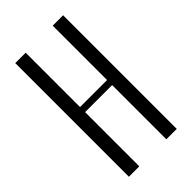

<svg xmlns="http://www.w3.org/2000/svg" viewBox="-216 -766 834 834"><g transform="rotate(-45 201.0 -349.0)"><path d="M118 -698V-364H284V-698H348V0H284V-333H118V0H54V-698Z"/></g></svg>

Font: Moniqa Paragraph
Style: Regular
Weight: 400
Designer: Rajesh Rajput
Foundry: Rajesh Rajput
Version: Version 1.000